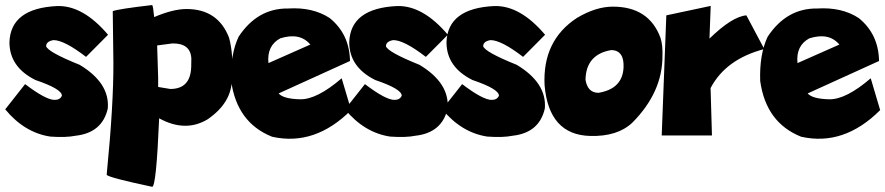

<svg xmlns="http://www.w3.org/2000/svg" viewBox="-40 -531 3476 754"><path d="M185.5 -507.3Q286.6 -509.8 384.3 -394.5L297.9 -307.6Q212.4 -373.5 169.9 -373.5Q141.6 -368.7 141.1 -349.6Q147.9 -326.7 272.9 -276.4Q391.6 -205.1 383.3 -105Q361.8 -9.8 257.3 2Q218.8 9.8 157.7 5.4Q56.2 -9.8 -19.5 -101.6L58.6 -200.7Q140.1 -138.7 174.3 -138.7Q196.3 -138.7 203.1 -155.3Q203.1 -181.6 99.1 -216.8Q-2.9 -267.6 -2.9 -365.2Q1.5 -499 185.5 -507.3Z M557.6 -511.2Q561.5 -507.3 565.4 -463.9Q640.1 -495.6 692.4 -495.6Q815.9 -495.6 859.4 -383.3Q877.9 -315.9 870.6 -221.2Q870.6 -127.9 775.4 -62.5Q688 -9.8 585 -66.4Q573.7 202.6 557.6 202.6Q384.8 166 378.9 155.3Q406.2 -121.1 405.3 -285.2L402.8 -487.3Q423.8 -495.6 557.6 -511.2ZM577.1 -352.5 581.1 -225.1V-189.5L628.9 -181.6Q708 -181.6 710.9 -268.1L711.4 -301.3Q708 -361.8 636.7 -360.4Z M1254.9 -460Q1332.5 -397 1334.5 -291.5L1054.2 -164.1Q1072.8 -142.6 1138.4 -141.1Q1204.1 -139.6 1301.8 -223.6L1338.9 -98.6Q1196.3 43.9 1028.3 5.9Q890.1 -49.3 867.7 -213.4Q864.3 -317.4 897 -386.7Q971.2 -499 1090.8 -497.6Q1188 -503.9 1254.9 -460ZM1014.2 -283.2 1178.7 -356Q1137.7 -404.8 1060.5 -380.4Q1007.3 -351.6 1014.2 -283.2Z M1520 -507.3Q1621.1 -509.8 1718.8 -394.5L1632.3 -307.6Q1546.9 -373.5 1504.4 -373.5Q1476.1 -368.7 1475.6 -349.6Q1482.4 -326.7 1607.4 -276.4Q1726.1 -205.1 1717.8 -105Q1696.3 -9.8 1591.8 2Q1553.2 9.8 1492.2 5.4Q1390.6 -9.8 1314.9 -101.6L1393.1 -200.7Q1474.6 -138.7 1508.8 -138.7Q1530.8 -138.7 1537.6 -155.3Q1537.6 -181.6 1433.6 -216.8Q1331.5 -267.6 1331.5 -365.2Q1335.9 -499 1520 -507.3Z M1901.9 -507.3Q2002.9 -509.8 2100.6 -394.5L2014.2 -307.6Q1928.7 -373.5 1886.2 -373.5Q1857.9 -368.7 1857.4 -349.6Q1864.3 -326.7 1989.3 -276.4Q2107.9 -205.1 2099.6 -105Q2078.1 -9.8 1973.6 2Q1935.1 9.8 1874 5.4Q1772.5 -9.8 1696.8 -101.6L1774.9 -200.7Q1856.4 -138.7 1890.6 -138.7Q1912.6 -138.7 1919.4 -155.3Q1919.4 -181.6 1815.4 -216.8Q1713.4 -267.6 1713.4 -365.2Q1717.8 -499 1901.9 -507.3Z M2366.7 -504.9Q2508.3 -504.9 2553.7 -382.8Q2563 -354.5 2561.5 -310.1Q2561.5 -168.9 2443.8 -49.8Q2385.3 5.9 2277.3 2.9Q2115.2 -1.5 2098.6 -196.3Q2089.8 -372.1 2226.1 -460.9Q2300.3 -504.9 2366.7 -504.9ZM2259.3 -217.8Q2267.6 -166.5 2310.5 -166.5Q2404.3 -182.1 2408.7 -265.1Q2412.1 -332.5 2361.3 -334.5Q2261.2 -317.9 2259.3 -217.8Z M2751 -507.8 2746.1 -379.4Q2835.4 -466.3 2891.1 -470.7L2961.4 -338.4Q2810.1 -298.8 2750.5 -185.1L2755.9 1H2558.6L2576.7 -470.7Z M3332.5 -460Q3410.2 -397 3412.1 -291.5L3131.8 -164.1Q3150.4 -142.6 3216.1 -141.1Q3281.7 -139.6 3379.4 -223.6L3416.5 -98.6Q3273.9 43.9 3106 5.9Q2967.8 -49.3 2945.3 -213.4Q2941.9 -317.4 2974.6 -386.7Q3048.8 -499 3168.5 -497.6Q3265.6 -503.9 3332.5 -460ZM3091.8 -283.2 3256.3 -356Q3215.3 -404.8 3138.2 -380.4Q3085 -351.6 3091.8 -283.2Z"/></svg>

Font: Lapsus Pro (theguybrush.com)
Style: Bold
Weight: 700
Designer: Jose Roses
Version: Version 1.00 February 9, 2018, initial release